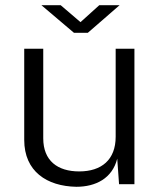

<svg xmlns="http://www.w3.org/2000/svg" viewBox="-20 -707 630 737"><path d="M273 10C347 10 411 -22 430 -98L437 0H496V-520H424V-182C424 -94 370 -49 284 -49C201 -49 146 -90 146 -176V-520H73V-170C73 -49 160 8 273 10ZM317 -581 439 -687H361L289 -622L213 -687H139L264 -581Z"/></svg>

Font: Cheyenne Sans Light
Style: Regular
Weight: 300
Designer: The Public Sans project authors (U.S. Web Design System), Libre Franklin designed by Pablo Impallari and Rodrigo Fuenzal
Foundry: The Cheyenne Sans Project Authors
Version: Version 2.007